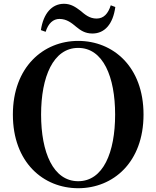

<svg xmlns="http://www.w3.org/2000/svg" viewBox="-20 -975 825 1014"><path d="M196 -816 221 -807C235 -852 261 -875 294 -875C333 -875 359 -853 383 -833C405 -815 429 -798 468 -798C533 -798 577 -848 589 -938L565 -947C551 -903 528 -877 490 -877C452 -877 428 -899 404 -919C380 -937 355 -955 318 -955C254 -955 209 -904 196 -816ZM393 19C578 19 738 -118 738 -370C738 -623 577 -759 393 -759C209 -759 48 -621 48 -370C48 -117 209 19 393 19ZM393 -18C261 -18 197 -170 197 -370C197 -569 261 -722 393 -722C525 -722 588 -569 588 -370C588 -170 525 -18 393 -18Z"/></svg>

Font: Noto Serif SC
Style: Bold
Weight: 700
Designer: Ryoko NISHIZUKA 西塚涼子 (kana & ideographs); Frank Grießhammer (Latin, Greek & Cyrillic); Wenlong ZHANG 张文龙 (bopomofo); San
Foundry: Adobe
Version: Version 2.001;hotconv 1.1.0;makeotfexe 2.6.0